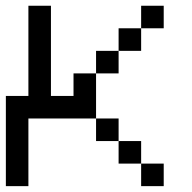

<svg xmlns="http://www.w3.org/2000/svg" viewBox="-20 -635 655 655"><path d="M0 0V-307.7H76.9V-615.4H153.8V-307.7H230.8V-384.6H307.7V-461.5H384.6V-538.5H461.5V-615.4H538.5V-538.5H461.5V-461.5H384.6V-384.6H307.7V-230.8H76.9V0ZM307.7 -230.8H384.6V-153.8H307.7ZM384.6 -153.8H461.5V-76.9H384.6ZM461.5 -76.9H538.5V0H461.5Z"/></svg>

Font: Mintsoda - Lime Green 13x16
Style: Regular
Weight: 400
Designer: Mintsoda-15
Version: Version 1.0